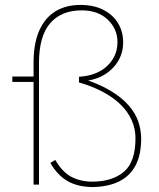

<svg xmlns="http://www.w3.org/2000/svg" viewBox="-20 -748 646 778"><path d="M184 -88 204 -100Q233 -50 270 -31Q307 -12 354 -12Q434 -12 481.5 -51.5Q529 -91 529 -188Q529 -226 514 -260Q499 -294 470.5 -322.5Q442 -351 399 -374.5Q356 -398 300 -414V-437Q336 -439 364.5 -450Q393 -461 413.5 -480Q434 -499 445 -523.5Q456 -548 456 -577Q456 -631 416.5 -668.5Q377 -706 311 -706Q228 -706 183 -653.5Q138 -601 138 -493V0H116V-494Q116 -572 139 -624Q162 -676 204.5 -702Q247 -728 306 -728Q361 -728 400 -707.5Q439 -687 459 -653Q479 -619 479 -577Q479 -531 455.5 -495.5Q432 -460 393.5 -440Q355 -420 308 -420V-432Q377 -410 424 -382.5Q471 -355 499.5 -323Q528 -291 540 -256.5Q552 -222 552 -186Q552 -121 529.5 -78Q507 -35 463 -13Q419 9 354 10Q293 9 252.5 -15Q212 -39 184 -88ZM30 -416V-438H128V-416Z"/></svg>

Font: Mach Thin
Style: Regular
Weight: 250
Version: Version 1.002